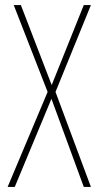

<svg xmlns="http://www.w3.org/2000/svg" viewBox="-20 -734 387 754"><path d="M10 0 167 -373 34 -714H62L183 -400L309 -714H337L198 -373L337 0H309L182 -346L38 0Z"/></svg>

Font: Noto Sans ExtraCondensed Thin
Style: Regular
Weight: 100
Width: 2
Designer: Monotype Design Team
Foundry: Monotype Imaging Inc.
Version: Version 2.013; ttfautohint (v1.8.4.7-5d5b)